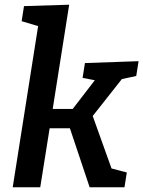

<svg xmlns="http://www.w3.org/2000/svg" viewBox="-20 -796 609 816"><path d="M34 0 142 -685 72 -706 82 -770 274 -776 204 -333H289L383 -455L331 -465L341 -528L569 -536L559 -473L498 -460L374 -303L454 -80L519 -63L509 0H361L277 -251H191L151 0Z"/></svg>

Font: Bitter SemiBold
Style: Italic
Weight: 600
Italic angle: -9°
Designer: Sol Matas, and Bitter project Authors
Foundry: Sol Matas
Version: Version 2.001